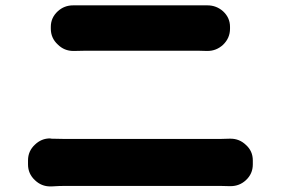

<svg xmlns="http://www.w3.org/2000/svg" viewBox="-20 -708 1040 699"><path d="M167 -29.3Q165 -29.3 163.1 -29.3Q130.9 -29.3 107.4 -51.8Q82 -75.2 82 -109.4V-124Q82 -158.2 107.4 -181.6Q130.9 -204.1 162.1 -204.1Q164.1 -204.1 167 -203.1Q197.3 -202.1 218.8 -202.1H779.3Q794.9 -202.1 815.4 -203.1Q817.4 -203.1 819.3 -203.1Q851.6 -203.1 875 -180.7Q900.4 -158.2 900.4 -124V-109.4Q900.4 -75.2 875 -51.8Q851.6 -30.3 819.3 -30.3Q817.4 -30.3 815.4 -30.3Q793.9 -31.2 779.3 -31.2H218.8Q196.3 -31.2 167 -29.3ZM250 -522.5Q249 -522.5 247.1 -522.5Q213.9 -522.5 190.4 -545.9Q165 -569.3 165 -603.5V-610.4Q165 -643.6 190.4 -667Q213.9 -688.5 246.1 -688.5Q248 -688.5 250 -688.5Q272.5 -688.5 293 -688.5H699.2Q714.8 -688.5 732.4 -688.5Q734.4 -688.5 735.4 -688.5Q767.6 -688.5 792 -667Q817.4 -643.6 817.4 -610.4V-603.5Q817.4 -569.3 792 -544.9Q767.6 -522.5 735.4 -522.5Q733.4 -522.5 732.4 -522.5Q712.9 -523.4 699.2 -523.4H293.9Q274.4 -523.4 250 -522.5Z"/></svg>

Font: Gen Jyuu GothicX Heavy
Style: Bold
Weight: 900
Designer: [Source Han Sans]
Ryoko NISHIZUKA  (kana & ideographs); Paul D. Hunt (Latin, Greek & Cyrillic); Wenlong ZHANG  (bopomofo
Version: Version 1.002.20150607